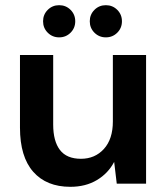

<svg xmlns="http://www.w3.org/2000/svg" viewBox="-20 -708 648 740"><path d="M543 -496V0H430L420 -84Q397 -40 353.5 -14Q310 12 251 12Q159 12 108 -46Q57 -104 57 -216V-496H185V-228Q185 -164 211 -130Q237 -96 292 -96Q346 -96 380.5 -134Q415 -172 415 -240V-496ZM388 -564Q362 -564 344 -582Q326 -600 326 -626Q326 -652 344 -670Q362 -688 388 -688Q414 -688 432 -670Q450 -652 450 -626Q450 -600 432 -582Q414 -564 388 -564ZM208 -564Q182 -564 164 -582Q146 -600 146 -626Q146 -652 164 -670Q182 -688 208 -688Q234 -688 252 -670Q270 -652 270 -626Q270 -600 252 -582Q234 -564 208 -564Z"/></svg>

Font: DeepMind Sans
Style: Bold
Weight: 700
Designer: Jonny Pinhorn / Modifications: Colophon Foundry
Foundry: Colophon Foundry
Version: Version 1.002; ttfautohint (v1.8.2)